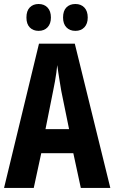

<svg xmlns="http://www.w3.org/2000/svg" viewBox="-20 -930 566 950"><path d="M379.9 0 342.8 -171.9H184.1L147 0H0L172.9 -713.9H350.1L525.9 0ZM321.8 -291 283.2 -480Q279.3 -503.4 275.6 -525.9Q272 -548.3 268.8 -569.1Q265.6 -589.8 263.2 -607.9Q261.7 -590.8 258.8 -570.3Q255.9 -549.8 252 -527.3Q248 -504.9 243.2 -481.9L205.1 -291ZM110.8 -843.3Q110.8 -876.5 127.4 -893.3Q144 -910.2 170.9 -910.2Q198.7 -910.2 215.3 -892.6Q231.9 -875 231.9 -843.3Q231.9 -812.5 215.3 -794.9Q198.7 -777.3 170.9 -777.3Q144 -777.3 127.4 -794.2Q110.8 -811 110.8 -843.3ZM292 -843.3Q292 -876.5 308.6 -893.3Q325.2 -910.2 353 -910.2Q380.9 -910.2 397.5 -892.6Q414.1 -875 414.1 -843.3Q414.1 -812.5 397.5 -794.9Q380.9 -777.3 353 -777.3Q325.2 -777.3 308.6 -794.7Q292 -812 292 -843.3Z"/></svg>

Font: Open Sans Condensed
Style: Regular
Weight: 400
Width: 3
Designer: Monotype Design Team
Foundry: Monotype Imaging Inc.
Version: Version 3.000